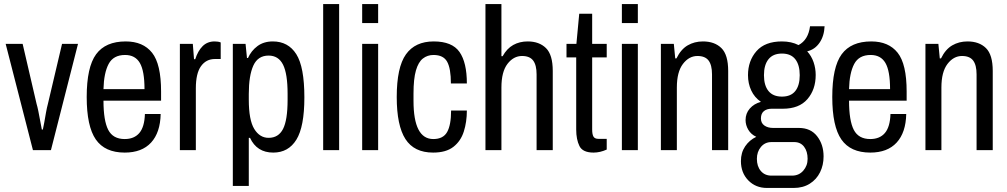

<svg xmlns="http://www.w3.org/2000/svg" viewBox="-20 -743 4984 950"><path d="M143 0 8 -526H92L161 -229Q165 -216 169.5 -194Q174 -172 178.5 -147Q183 -122 187 -102H192Q195 -114 199 -137Q203 -160 207.5 -185.5Q212 -211 217 -229L287 -526H366L232 0Z M597 12Q499 12 454 -53Q409 -118 409 -263Q409 -411 455.5 -474.5Q502 -538 602 -538Q688 -538 732.5 -482Q777 -426 777 -290V-245H492Q492 -146 515.5 -100.5Q539 -55 597 -55Q644 -55 669.5 -85Q695 -115 697 -179H775Q773 -87 727.5 -37.5Q682 12 597 12ZM492 -302H695Q695 -392 672 -431.5Q649 -471 599 -471Q541 -471 517.5 -426.5Q494 -382 492 -302Z M870 0V-526H934L940 -450H946Q959 -491 982.5 -514.5Q1006 -538 1042 -538Q1060 -538 1072 -533V-451H1043Q1000 -451 974.5 -415.5Q949 -380 949 -306V0Z M1132 177V-526H1195L1202 -456H1207Q1223 -492 1254 -515Q1285 -538 1330 -538Q1406 -538 1446 -475Q1486 -412 1486 -261Q1486 -116 1446.5 -52Q1407 12 1332 12Q1251 12 1217 -61H1211V177ZM1309 -61Q1358 -61 1380.5 -105Q1403 -149 1403 -249V-279Q1403 -378 1380.5 -423Q1358 -468 1309 -468Q1256 -468 1233.5 -418.5Q1211 -369 1211 -278V-250Q1211 -149 1238 -105Q1265 -61 1309 -61Z M1579 0V-723H1658V0Z M1772 -629V-723H1851V-629ZM1772 0V-526H1851V0Z M2123 12Q2029 12 1986 -55Q1943 -122 1943 -263Q1943 -410 1988.5 -474Q2034 -538 2126 -538Q2217 -538 2253.5 -486Q2290 -434 2290 -330H2211Q2211 -404 2192.5 -437.5Q2174 -471 2125 -471Q2095 -471 2072.5 -453.5Q2050 -436 2038 -394.5Q2026 -353 2026 -280V-244Q2026 -55 2124 -55Q2173 -55 2192.5 -90Q2212 -125 2212 -196H2290Q2290 -140 2275 -92.5Q2260 -45 2223.5 -16.5Q2187 12 2123 12Z M2382 0V-723H2461V-465H2467Q2488 -503 2519.5 -520.5Q2551 -538 2591 -538Q2648 -538 2681.5 -505Q2715 -472 2715 -392V0H2635V-375Q2635 -421 2618 -443.5Q2601 -466 2563 -466Q2521 -466 2491 -427Q2461 -388 2461 -310V0Z M2917 12Q2863 12 2847 -20.5Q2831 -53 2831 -102V-459H2783V-526H2832L2846 -675H2910V-526H2982V-459H2910V-102Q2910 -78 2916.5 -67Q2923 -56 2941 -56H2982V-3Q2949 12 2917 12Z M3057 -629V-723H3136V-629ZM3057 0V-526H3136V0Z M3250 0V-526H3314L3321 -454H3327Q3349 -499 3382.5 -518.5Q3416 -538 3458 -538Q3516 -538 3549.5 -505Q3583 -472 3583 -392V0H3503V-375Q3503 -421 3486 -443.5Q3469 -466 3431 -466Q3389 -466 3359 -426.5Q3329 -387 3329 -310V0Z M3775 187Q3719 187 3682.5 149.5Q3646 112 3646 54Q3646 12 3667 -19Q3688 -50 3722 -66Q3696 -78 3682.5 -101Q3669 -124 3669 -149Q3669 -182 3690 -206Q3711 -230 3745 -239Q3713 -261 3697 -295.5Q3681 -330 3681 -371Q3681 -442 3723 -490Q3765 -538 3849 -538Q3896 -538 3931 -520Q3979 -545 3988 -613H4060Q4058 -565 4035 -531.5Q4012 -498 3974 -489Q3995 -466 4005.5 -435.5Q4016 -405 4016 -372Q4016 -300 3975 -252.5Q3934 -205 3853 -205H3798Q3774 -205 3759.5 -193Q3745 -181 3745 -157Q3745 -134 3762 -122Q3779 -110 3805 -110H3933Q3991 -110 4023 -69Q4055 -28 4055 31Q4055 74 4037.5 109.5Q4020 145 3986.5 166Q3953 187 3907 187ZM3849 -265Q3893 -265 3915 -292.5Q3937 -320 3937 -371Q3937 -422 3915 -450Q3893 -478 3849 -478Q3805 -478 3782.5 -450Q3760 -422 3760 -371Q3760 -320 3782.5 -292.5Q3805 -265 3849 -265ZM3797 126H3899Q3933 126 3954.5 101.5Q3976 77 3976 43Q3976 6 3958.5 -17Q3941 -40 3910 -40H3797Q3765 -40 3745 -16Q3725 8 3725 43Q3725 80 3744.5 103Q3764 126 3797 126Z M4286 12Q4188 12 4143 -53Q4098 -118 4098 -263Q4098 -411 4144.5 -474.5Q4191 -538 4291 -538Q4377 -538 4421.5 -482Q4466 -426 4466 -290V-245H4181Q4181 -146 4204.5 -100.5Q4228 -55 4286 -55Q4333 -55 4358.5 -85Q4384 -115 4386 -179H4464Q4462 -87 4416.5 -37.5Q4371 12 4286 12ZM4181 -302H4384Q4384 -392 4361 -431.5Q4338 -471 4288 -471Q4230 -471 4206.5 -426.5Q4183 -382 4181 -302Z M4559 0V-526H4623L4630 -454H4636Q4658 -499 4691.5 -518.5Q4725 -538 4767 -538Q4825 -538 4858.5 -505Q4892 -472 4892 -392V0H4812V-375Q4812 -421 4795 -443.5Q4778 -466 4740 -466Q4698 -466 4668 -426.5Q4638 -387 4638 -310V0Z"/></svg>

Font: Archivo Condensed
Style: Regular
Weight: 400
Width: 3
Designer: Hector Gatti
Foundry: Omnibus-Type
Version: Version 2.001; ttfautohint (v1.8.3)